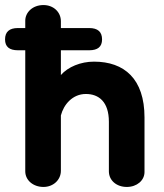

<svg xmlns="http://www.w3.org/2000/svg" viewBox="-36 -724 648 760"><path d="M136 16C175 16 205 -12 205 -48V-267C216 -310 251 -352 304 -352C355 -352 395 -321 395 -242V-46C395 -10 425 16 466 16C506 16 536 -10 536 -43V-259C536 -412 456 -480 336 -480C283 -480 233 -459 205 -427V-525H317C351 -525 368 -539 368 -568C368 -598 351 -613 317 -613H205V-640C205 -676 176 -704 136 -704C93 -704 64 -675 64 -642V-613H35C1 -613 -16 -598 -16 -568C-16 -539 1 -525 35 -525H64V-46C64 -10 96 16 136 16Z"/></svg>

Font: Dongle
Style: Bold
Weight: 700
Designer: Yanghee Ryu
Foundry: Yanghee Ryu
Version: Version 2.000